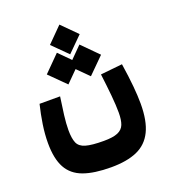

<svg xmlns="http://www.w3.org/2000/svg" viewBox="-140 -689 866 978"><g transform="rotate(-20 293.0 -199.5)"><path d="M295.4 187Q203.6 187 145.8 166Q87.9 145 60.8 95.5Q33.7 45.9 33.7 -38.6Q33.7 -86.4 41.5 -138.2Q49.3 -189.9 62 -241.7H173.3Q165.5 -190.9 159.9 -145Q154.3 -99.1 154.3 -65.4Q154.3 -20.5 164.8 4.2Q175.3 28.8 207.8 38.3Q240.2 47.9 305.7 47.9Q355.5 47.9 381.3 36.9Q407.2 25.9 416.5 2Q425.8 -22 425.8 -61.5Q425.8 -100.6 420.7 -155Q415.5 -209.5 407.2 -275.4L525.4 -287.6Q536.6 -213.9 541.5 -160.4Q546.4 -106.9 546.4 -66.4Q546.4 26.9 519 82.5Q491.7 138.2 436.3 162.6Q380.9 187 295.4 187ZM356 -284.2 294.9 -345.2 233.9 -284.2 147.9 -369.6 233.9 -456.1 294.9 -394.5 356 -456.1 441.9 -369.6ZM294.9 -425.3 214.4 -505.4 294.9 -586.4 375.5 -505.4Z"/></g></svg>

Font: Cascadia Code PL
Style: Bold
Weight: 700
Monospace: yes
Designer: Aaron Bell
Foundry: Saja Typeworks
Version: Version 2404.023; ttfautohint (v1.8.4)